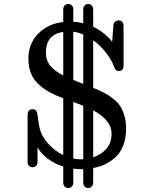

<svg xmlns="http://www.w3.org/2000/svg" viewBox="-20 -838 740 962"><path d="M210 -574.2Q210 -534.7 232.7 -507.8Q255.4 -481 296.9 -460V-678.2Q210 -665.5 210 -574.2ZM118.2 -27.8V-262.2Q118.2 -274.9 124.5 -283Q130.9 -291 143.1 -291Q164.6 -291 168 -262.2L174.8 -215.8Q181.6 -165.5 215.6 -124.8Q249.5 -84 296.9 -61V-345.2Q254.9 -361.3 225.8 -377.4Q196.8 -393.6 171.9 -417Q147 -440.4 134.5 -472.2Q122.1 -503.9 122.1 -544.9Q122.1 -618.2 170.7 -668.5Q219.2 -718.8 296.9 -728V-791Q296.9 -802.7 303.7 -810.3Q310.5 -817.9 321.8 -817.9Q333 -817.9 340.1 -810.3Q347.2 -802.7 347.2 -791V-729Q377 -727.5 397 -721.2V-791Q397 -802.7 403.8 -810.3Q410.6 -817.9 421.9 -817.9Q433.1 -817.9 439.9 -810.3Q446.8 -802.7 446.8 -791V-704.1Q502.4 -677.7 542 -628.9L547.9 -707Q548.3 -720.7 555.9 -728.3Q563.5 -735.8 574.2 -735.8Q585.4 -735.8 592.3 -728.3Q599.1 -720.7 599.1 -707V-509.8Q599.1 -481.9 575.2 -481.9Q571.3 -481.9 567.6 -483.4Q564 -484.9 562 -486.1Q560.1 -487.3 557.6 -491.5Q555.2 -495.6 554.4 -497.1Q553.7 -498.5 551.5 -504.2Q549.3 -509.8 548.8 -511.2Q533.7 -546.4 506.8 -579.3Q480 -612.3 446.8 -636.2V-397.9Q478 -385.3 499.5 -374.3Q521 -363.3 543.9 -345.9Q566.9 -328.6 580.6 -308.6Q594.2 -288.6 603 -259Q611.8 -229.5 611.8 -192.9Q611.8 -147 598.1 -110.8Q584.5 -74.7 560.3 -52Q536.1 -29.3 508.3 -15.9Q480.5 -2.4 446.8 3.9V77.1Q446.8 88.9 439.9 96.4Q433.1 104 421.9 104Q410.6 104 403.8 96.4Q397 88.9 397 77.1V9.8H386.2Q367.2 9.8 347.2 6.8V77.1Q347.2 88.9 340.1 96.4Q333 104 321.8 104Q310.5 104 303.7 96.4Q296.9 88.9 296.9 77.1V-3.9Q252.4 -17.6 219 -43.2Q185.5 -68.8 168 -99.1V-27.8Q168 -14.6 161.1 -7.3Q154.3 0 143.1 0Q131.8 0 125 -7.3Q118.2 -14.6 118.2 -27.8ZM347.2 -43.9Q363.3 -40 383.8 -40H397V-308.1L347.2 -327.1ZM347.2 -438 376 -425.8Q388.7 -420.4 397 -418V-665Q369.6 -676.8 347.2 -679.2ZM446.8 -49.8Q487.3 -63 513.2 -92.8Q539.1 -122.6 539.1 -168.9Q539.1 -235.4 446.8 -285.2Z"/></svg>

Font: Director
Style: Regular
Weight: 400
Designer: Ange Degheest & May Jolivet & Justine Herbel
Foundry: Velvetyne Type Foundry
Version: Version 1.000;FEAKit 1.0